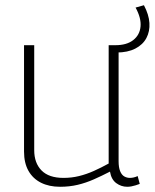

<svg xmlns="http://www.w3.org/2000/svg" viewBox="-20 -705 592 735"><path d="M210 10Q168 10 137 -5.5Q106 -21 89 -51Q72 -81 72 -125V-532H111V-130Q111 -81 139 -52.5Q167 -24 223 -24Q254 -24 282.5 -31Q311 -38 339 -50.5Q367 -63 396 -79V-532H434V-88Q434 -64 440 -49.5Q446 -35 456 -29.5Q466 -24 477 -24Q492 -24 507 -31L515 -1Q507 2 499 4.5Q491 7 483 8.5Q475 10 467 10Q444 10 425 -4Q406 -18 401 -48Q370 -32 339.5 -18.5Q309 -5 277.5 2.5Q246 10 210 10ZM416 -504V-532H422Q465 -532 490 -551.5Q515 -571 518 -603.5Q521 -636 499 -676L531 -685Q550 -649 552 -617Q554 -585 540.5 -559.5Q527 -534 498 -519Q469 -504 426 -504Z"/></svg>

Font: Georama ExtraCondensed Thin ExtraLight
Style: Regular
Weight: 250
Version: Version 1.001